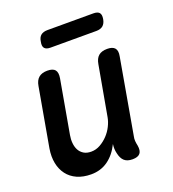

<svg xmlns="http://www.w3.org/2000/svg" viewBox="-138 -858 876 973"><g transform="rotate(-20 300.0 -371.5)"><path d="M411 10Q382 10 366.5 -4Q351 -18 345 -47Q342 -59 341.5 -72Q341 -85 343 -97Q318 -46 279 -18Q240 10 188 10Q145 10 112.5 -4.5Q80 -19 60 -45.5Q40 -72 33 -107.5Q26 -143 33 -186L89 -502Q94 -532 111 -546Q128 -560 157 -560Q187 -560 198.5 -546Q210 -532 205 -502L154 -214Q150 -192 152 -171Q154 -150 162.5 -134Q171 -118 187 -108Q203 -98 227 -98Q253 -98 276 -111Q299 -124 317.5 -143.5Q336 -163 348 -187Q360 -211 364 -234L412 -502Q417 -532 433.5 -546Q450 -560 480 -560Q509 -560 521 -546Q533 -532 527 -502L456 -98Q453 -85 454 -72.5Q455 -60 458 -47Q463 -18 451.5 -4Q440 10 411 10ZM213 -664Q190 -664 181 -675Q172 -686 177 -709Q180 -732 193 -742.5Q206 -753 229 -753H476Q499 -753 508 -742.5Q517 -732 513 -709Q509 -686 496 -675Q483 -664 460 -664Z"/></g></svg>

Font: Maple Mono SemiBold
Style: Italic
Weight: 600
Italic angle: -10°
Monospace: yes
Designer: subframe7536
Version: Version 7.000